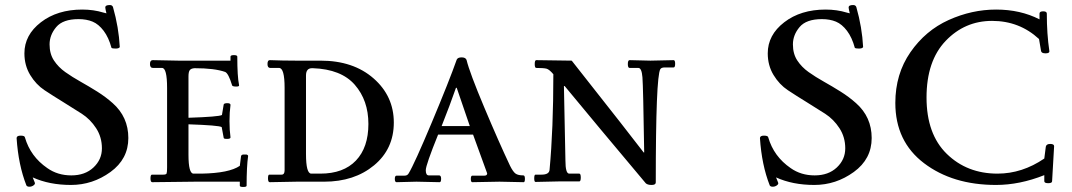

<svg xmlns="http://www.w3.org/2000/svg" viewBox="-20 -722 4259 763"><path d="M110 -17 118 3Q121 9 113.5 14.5Q106 20 97 20Q88 20 85 15Q53 -66 46 -173Q46 -183 62 -183Q78 -183 79 -176Q101 -100 168 -54Q209 -25 263.5 -25Q318 -25 351.5 -56.5Q385 -88 385 -132.5Q385 -177 362 -212.5Q339 -248 305 -270Q271 -292 231 -316.5Q191 -341 157 -363.5Q123 -386 100 -424Q77 -462 77 -510Q77 -583 142.5 -633.5Q208 -684 307 -684Q352 -684 391 -672L403 -669Q399 -685 398.5 -691Q398 -697 402.5 -699.5Q407 -702 416.5 -702Q426 -702 429 -694Q452 -613 456 -535Q453 -529 439.5 -529Q426 -529 423 -532Q412 -573 392 -599.5Q372 -626 348 -636Q324 -646 292 -646Q230 -646 203.5 -614.5Q177 -583 177 -545.5Q177 -508 194.5 -481.5Q212 -455 239.5 -435.5Q267 -416 300 -397.5Q333 -379 366.5 -358Q400 -337 428 -312Q490 -257 490 -173.5Q490 -90 419 -38.5Q348 13 262 13Q176 13 110 -17Z M587 -483 689 -481H896V-497Q896 -503 909.5 -503Q923 -503 923 -497Q923 -418 930 -384Q932 -378 919 -378Q902 -378 902 -384Q888 -430 875 -436Q833 -451 753 -451Q739 -450 734 -443Q729 -436 729 -418V-254Q850 -258 862 -265L869 -307Q871 -312 883.5 -312Q896 -312 896 -305Q892 -276 892 -240.5Q892 -205 896 -176Q896 -170 882.5 -170Q869 -170 869 -174L861 -217Q849 -224 729 -228V-107Q729 -32 749 -32H781Q891 -34 933 -63L938 -102Q940 -108 948.5 -108Q957 -108 960 -108Q966 -106 966 -102Q960 -60 960 16Q960 21 946.5 21Q933 21 933 16V0H755L585 2Q578 2 578 -13Q578 -28 584 -28H629Q640 -28 642 -32.5Q644 -37 644 -57V-372Q644 -452 624 -452H588Q576 -452 576 -467.5Q576 -483 587 -483Z M1159 0 1052 2Q1045 2 1045 -13Q1045 -28 1050 -28H1099Q1111 -28 1111 -45V-373Q1111 -452 1089 -452H1054Q1043 -452 1043 -467.5Q1043 -483 1052 -483Q1104 -481 1157 -481H1254Q1384 -481 1464.5 -410.5Q1545 -340 1545 -235Q1545 -130 1466.5 -65Q1388 0 1268 0ZM1220 -451Q1196 -451 1196 -422V-110Q1196 -32 1217 -32H1253Q1345 -32 1394.5 -84Q1444 -136 1444 -229.5Q1444 -323 1390 -385Q1336 -447 1223 -451Q1221 -451 1220 -451Z M1635 0 1556 2Q1549 2 1549 -11Q1549 -24 1556 -24H1588Q1599 -24 1604 -33Q1627 -71 1696 -235.5Q1765 -400 1795 -485Q1799 -494 1814.5 -494Q1830 -494 1834 -484Q1846 -434 1904.5 -295Q1963 -156 2007 -63Q2019 -39 2029 -32Q2039 -25 2060 -25Q2066 -25 2066 -11.5Q2066 2 2061 2L1965 0L1857 2Q1851 2 1851 -11Q1851 -24 1857 -24H1905Q1916 -24 1916 -33Q1916 -34 1860 -187H1721Q1672 -66 1672 -45.5Q1672 -25 1684 -25H1725Q1733 -25 1733 -11.5Q1733 2 1727 2ZM1847 -221Q1844 -230 1795 -373H1792Q1768 -304 1735 -221Z M2565 -481 2657 -483Q2663 -483 2663 -468.5Q2663 -454 2657 -454H2622Q2608 -454 2604 -447Q2586 -416 2586 3Q2586 13 2569.5 13Q2553 13 2546 6Q2346 -232 2224 -380H2221Q2224 -203 2227 -84Q2227 -32 2242 -32H2282Q2288 -32 2288 -16.5Q2288 -1 2282 -1H2199L2108 1Q2103 1 2103 -13.5Q2103 -28 2108 -28H2132Q2163 -28 2164 -48Q2179 -210 2179 -427Q2163 -446 2152 -449Q2141 -452 2111 -452Q2105 -452 2105 -467.5Q2105 -483 2111 -483L2252 -481Q2495 -173 2538 -116H2540Q2536 -378 2533 -415Q2530 -452 2517 -452H2482Q2475 -452 2475 -467.5Q2475 -483 2482 -483Z M3064 -17 3072 3Q3075 9 3067.5 14.5Q3060 20 3051 20Q3042 20 3039 15Q3007 -66 3000 -173Q3000 -183 3016 -183Q3032 -183 3033 -176Q3055 -100 3122 -54Q3163 -25 3217.5 -25Q3272 -25 3305.5 -56.5Q3339 -88 3339 -132.5Q3339 -177 3316 -212.5Q3293 -248 3259 -270Q3225 -292 3185 -316.5Q3145 -341 3111 -363.5Q3077 -386 3054 -424Q3031 -462 3031 -510Q3031 -583 3096.5 -633.5Q3162 -684 3261 -684Q3306 -684 3345 -672L3357 -669Q3353 -685 3352.5 -691Q3352 -697 3356.5 -699.5Q3361 -702 3370.5 -702Q3380 -702 3383 -694Q3406 -613 3410 -535Q3407 -529 3393.5 -529Q3380 -529 3377 -532Q3366 -573 3346 -599.5Q3326 -626 3302 -636Q3278 -646 3246 -646Q3184 -646 3157.5 -614.5Q3131 -583 3131 -545.5Q3131 -508 3148.5 -481.5Q3166 -455 3193.5 -435.5Q3221 -416 3254 -397.5Q3287 -379 3320.5 -358Q3354 -337 3382 -312Q3444 -257 3444 -173.5Q3444 -90 3373 -38.5Q3302 13 3216 13Q3130 13 3064 -17Z M4136 -139Q4138 -150 4153.5 -150Q4169 -150 4169 -141L4161 -2Q4161 6 4145.5 6Q4130 6 4130 -2V-26Q4032 13 3938 13Q3766 13 3652 -73.5Q3538 -160 3538 -313Q3538 -428 3598 -514.5Q3658 -601 3750 -642.5Q3842 -684 3938.5 -684Q4035 -684 4111 -645V-668Q4111 -677 4125.5 -677Q4140 -677 4140 -668Q4140 -587 4150 -520Q4152 -510 4135 -510Q4118 -510 4117 -520L4109 -567Q4031 -639 3922.5 -639Q3814 -639 3738 -559.5Q3662 -480 3662 -334.5Q3662 -189 3742.5 -110.5Q3823 -32 3944 -32Q4042 -32 4130 -92Z"/></svg>

Font: Sedan SC
Style: Regular
Weight: 400
Designer: Sebastian Salazar
Foundry: Sebastian Salazar
Version: Version 1.001